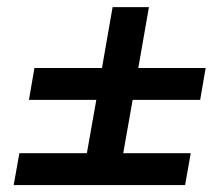

<svg xmlns="http://www.w3.org/2000/svg" viewBox="-20 -618 626 547"><path d="M62.5 -333.5 78.1 -424.3H270.5L300.8 -597.7H404.3L374 -424.3H565.9L550.3 -333.5H357.9L331.1 -181.6H523.4L507.3 -90.8H19L35.2 -181.6H227.5L254.4 -333.5Z"/></svg>

Font: Cascadia Code NF
Style: Italic
Weight: 400
Italic angle: -10°
Monospace: yes
Designer: Aaron Bell
Foundry: Saja Typeworks
Version: Version 2404.023; ttfautohint (v1.8.4)